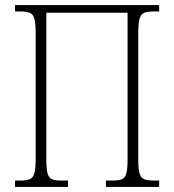

<svg xmlns="http://www.w3.org/2000/svg" viewBox="-20 -734 683 754"><path d="M39 0V-25H62Q85 -25 97.5 -30.5Q110 -36 115 -54Q120 -72 120 -109V-605Q120 -642 115 -660Q110 -678 97.5 -683.5Q85 -689 61 -689H39V-714H605V-689H582Q558 -689 545.5 -683.5Q533 -678 528 -660Q523 -642 523 -605V-108Q523 -71 528 -53.5Q533 -36 545.5 -30.5Q558 -25 582 -25H605V0H396V-25H422Q447 -25 459.5 -30.5Q472 -36 476.5 -54Q481 -72 481 -109V-684H162V-109Q162 -72 166.5 -54Q171 -36 183.5 -30.5Q196 -25 219 -25H247V0Z"/></svg>

Font: Noto Serif Condensed ExtraLight
Style: Regular
Weight: 200
Width: 3
Designer: Monotype Design Team
Foundry: Monotype Imaging Inc.
Version: Version 2.013; ttfautohint (v1.8.4.7-5d5b)